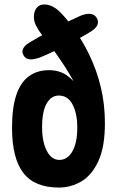

<svg xmlns="http://www.w3.org/2000/svg" viewBox="-20 -828 525 862"><path d="M244 14Q135 14 84.5 -52Q34 -118 34 -254Q34 -344 53 -401Q72 -458 109.5 -485.5Q147 -513 200 -513Q247 -513 281 -489Q315 -465 343 -421L324 -437Q296 -493 254 -555Q212 -617 172 -666Q153 -691 142.5 -711.5Q132 -732 132 -751Q132 -777 144.5 -792.5Q157 -808 179 -808Q204 -808 230 -790.5Q256 -773 299 -716Q346 -654 380 -584Q414 -514 432.5 -437Q451 -360 451 -275Q451 -169 422 -105.5Q393 -42 346 -14Q299 14 244 14ZM247 -110Q269 -110 287 -125.5Q305 -141 316 -173.5Q327 -206 327 -255Q327 -318 306 -358.5Q285 -399 244 -399Q210 -399 189.5 -363.5Q169 -328 169 -256Q169 -192 190 -151Q211 -110 247 -110ZM112 -637Q132 -649 162 -666Q192 -683 225 -700.5Q258 -718 289 -733Q320 -748 343 -758Q395 -778 414 -748Q424 -732 417 -715.5Q410 -699 381 -682Q349 -663 308 -641Q267 -619 227 -600Q187 -581 157 -569Q127 -559 110.5 -562Q94 -565 86 -579Q77 -593 83 -608Q89 -623 112 -637Z"/></svg>

Font: DynaPuff Condensed
Style: Regular
Weight: 400
Width: 3
Designer: Toshi Omagari, Jennifer Daniel
Foundry: Google Fonts
Version: Version 2.000